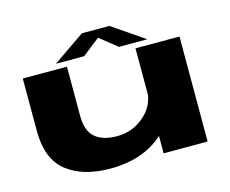

<svg xmlns="http://www.w3.org/2000/svg" viewBox="-103 -884 1238 1035"><g transform="rotate(-15 516.0 -367.0)"><path d="M690 0V-97Q577 5.5 392.5 5.5Q241 5.5 151 -64.8Q61 -135 61 -293.5V-586H307.5V-312.5Q307.5 -228 350 -191Q392.5 -154 473 -154Q560.5 -154 626.5 -212.5Q681 -261 690 -328V-586H935.5V0ZM254 -616.5 431.5 -739H585L764.5 -616.5H606L509.5 -693.5L411.5 -616.5Z"/></g></svg>

Font: Anybody UltraExpanded ExtraBold
Style: Regular
Weight: 800
Width: 9
Designer: Tyler Finck
Foundry: Etcetera Type Company
Version: Version 1.010; ttfautohint (v1.8.3) -l 8 -r 50 -G 200 -x 14 